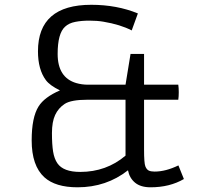

<svg xmlns="http://www.w3.org/2000/svg" viewBox="-20 -776 872 805"><path d="M516.6 -62Q425.8 9.3 305.2 9.3Q212.4 9.3 166 -32.7Q112.8 -81.1 112.8 -187.5Q112.8 -283.7 141.6 -329.6Q166 -368.7 231.4 -397Q188.5 -418 172.4 -439.9Q139.2 -484.4 139.2 -561Q139.2 -755.9 362.8 -755.9Q469.7 -755.9 558.1 -719.7L532.2 -648.4Q485.4 -672.9 413.1 -685.1Q386.7 -689.5 354.5 -689.5Q322.3 -689.5 295.7 -684.3Q269 -679.2 252.9 -664.1Q221.7 -636.2 221.7 -549.8Q221.7 -450.7 299.8 -427.7Q323.2 -420.9 349.1 -420.9H506.3L527.3 -549.8H584V-420.9H727.5Q729.5 -407.2 729.5 -389.6Q729.5 -371.6 727.5 -357.9H584V-149.4Q584 -91.8 589.4 -78.6Q594.7 -65.4 603.5 -61Q612.3 -56.6 627.9 -56.6Q674.8 -56.6 728 -82.5L751 -25.4Q691.4 9.3 611.3 9.3Q569.8 9.3 546.4 -10Q522.9 -29.3 516.6 -62ZM220.7 -91.3Q245.6 -55.2 316.4 -55.2Q425.8 -55.2 506.3 -123.5V-357.9H347.7Q277.8 -357.9 251.2 -340.3Q224.6 -322.8 211.2 -293.9Q197.8 -265.1 197.8 -218Q197.8 -170.9 202.6 -140.6Q207.5 -110.4 220.7 -91.3Z"/></svg>

Font: Armata
Style: Regular
Weight: 400
Designer: Viktoriya Grabowska
Foundry: Viktoriya Grabowska
Version: Version 1.003